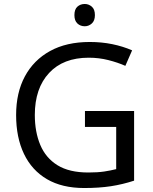

<svg xmlns="http://www.w3.org/2000/svg" viewBox="-20 -935 768 965"><path d="M407 -377H654V-27Q596 -8 537 1Q478 10 403 10Q292 10 216 -34.5Q140 -79 100.5 -161.5Q61 -244 61 -357Q61 -469 105 -551Q149 -633 231.5 -678.5Q314 -724 431 -724Q491 -724 544.5 -713Q598 -702 644 -682L610 -604Q572 -621 524.5 -633Q477 -645 426 -645Q298 -645 226.5 -568Q155 -491 155 -357Q155 -272 182.5 -206.5Q210 -141 269 -104.5Q328 -68 424 -68Q471 -68 504 -73Q537 -78 564 -85V-297H407ZM406 -915Q426 -915 441.5 -901.5Q457 -888 457 -859Q457 -831 441.5 -817Q426 -803 406 -803Q384 -803 369 -817Q354 -831 354 -859Q354 -888 369 -901.5Q384 -915 406 -915Z"/></svg>

Font: Noto Sans Hebrew Droid SemiBold
Style: Regular
Weight: 600
Designer: Monotype Design Team
Foundry: Monotype Imaging Inc.
Version: Version 1.100; ttfautohint (v1.8.4.7-5d5b)